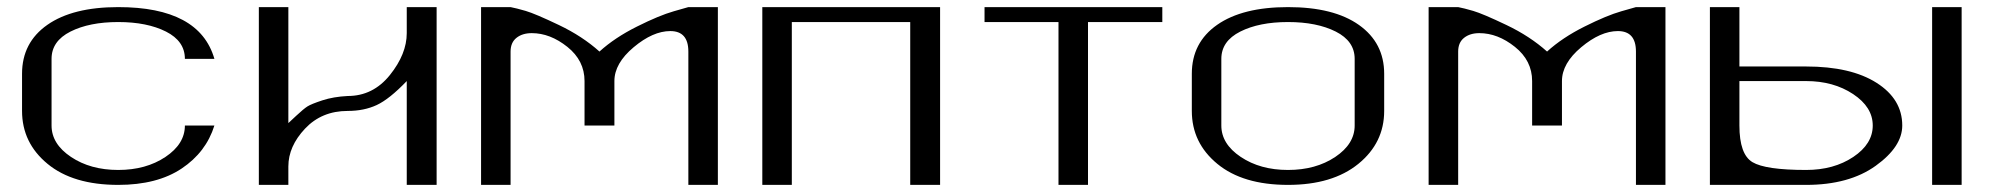

<svg xmlns="http://www.w3.org/2000/svg" viewBox="-20 -520 5620 540"><path d="M583 -354.5H500Q500 -404.3 446.8 -431.2Q393.6 -458 312.5 -458Q231.4 -458 178.2 -431.2Q125 -404.3 125 -354.5V-167Q125 -115.2 179.7 -78.6Q234.4 -42 312.5 -42Q390.6 -42 445.3 -78.6Q500 -115.2 500 -167H583Q559.6 -91.8 490.7 -45.9Q421.9 0 312.5 0Q185.5 0 113.8 -59.1Q42 -118.2 42 -208V-312.5Q42 -400.4 113.3 -450.2Q184.6 -500 312.5 -500Q541 -500 583 -354.5Z M958 -208Q884.8 -208 837.9 -158.2Q791 -108.4 791 -51.8V0H708V-500H791V-173.8Q792 -174.8 813 -194.3Q834 -213.9 844.7 -220.7Q855.5 -227.5 886.7 -237.8Q918 -248 958 -250Q1029.3 -250 1076.7 -309.1Q1124 -368.2 1124 -426.8V-500H1208V0H1124V-292Q1075.2 -241.2 1039.6 -224.6Q1003.9 -208 958 -208Z M1333 -500H1416Q1431.6 -497.1 1458.5 -489.3Q1485.4 -481.4 1551.8 -449.7Q1618.2 -418 1666 -375Q1709 -414.1 1771.5 -445.3Q1834 -476.6 1875 -488.3L1916 -500H1999V0H1916V-375Q1916 -432.6 1865.2 -432.6Q1816.4 -432.6 1762.2 -387.2Q1708 -341.8 1708 -292V-167H1624V-292Q1624 -349.6 1575.7 -388.2Q1527.3 -426.8 1475.6 -426.8Q1449.2 -426.8 1432.6 -413.6Q1416 -400.4 1416 -375V0H1333Z M2624 -500V0H2540V-458H2207V0H2124V-500Z M3249 -500V-458H3040V0H2957V-458H2749V-500Z M3790 -167V-354.5Q3790 -404.3 3736.8 -431.2Q3683.6 -458 3602.5 -458Q3521.5 -458 3468.3 -431.2Q3415 -404.3 3415 -354.5V-167Q3415 -115.2 3469.7 -78.6Q3524.4 -42 3602.5 -42Q3680.7 -42 3735.4 -78.6Q3790 -115.2 3790 -167ZM3873 -208Q3873 -118.2 3800.3 -59.1Q3727.5 0 3602.5 0Q3475.6 0 3403.8 -59.1Q3332 -118.2 3332 -208V-312.5Q3332 -400.4 3403.3 -450.2Q3474.6 -500 3602.5 -500Q3731.4 -500 3802.2 -449.7Q3873 -399.4 3873 -312.5Z M3998 -500H4081.1Q4096.7 -497.1 4123.5 -489.3Q4150.4 -481.4 4216.8 -449.7Q4283.2 -418 4331.1 -375Q4374 -414.1 4436.5 -445.3Q4499 -476.6 4540 -488.3L4581.1 -500H4664.1V0H4581.1V-375Q4581.1 -432.6 4530.3 -432.6Q4481.4 -432.6 4427.2 -387.2Q4373 -341.8 4373 -292V-167H4289.1V-292Q4289.1 -349.6 4240.7 -388.2Q4192.4 -426.8 4140.6 -426.8Q4114.3 -426.8 4097.7 -413.6Q4081.1 -400.4 4081.1 -375V0H3998Z M5497.1 -500V0H5414.1V-500ZM4789.1 -500H4872.1V-333H5059.6Q5185.5 -333 5257.8 -287.1Q5330.1 -241.2 5330.1 -167Q5330.1 -107.4 5255.4 -53.7Q5180.7 0 5059.6 0H4789.1ZM4872.1 -292V-167Q4872.1 -85.9 4908.7 -64Q4945.3 -42 5059.6 -42Q5137.7 -42 5192.4 -78.6Q5247.1 -115.2 5247.1 -167Q5247.1 -218.8 5191.9 -255.4Q5136.7 -292 5059.6 -292Z"/></svg>

Font: okolaks
Style: Regular
Weight: 500
Version: Version 000.6.0